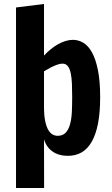

<svg xmlns="http://www.w3.org/2000/svg" viewBox="-20 -770 561 965"><path d="M60.5 174.8V-732.4L201.2 -750V-490.7Q217.3 -508.3 235.4 -522.9Q253.4 -537.6 272 -547.9Q290.5 -558.1 309.6 -564Q328.6 -569.8 346.7 -569.8Q374.5 -569.8 399.4 -554.7Q424.3 -539.6 442.9 -505.6Q461.4 -471.7 472.4 -416.5Q483.4 -361.3 483.4 -281.2Q483.4 -205.1 472.7 -149.7Q461.9 -94.2 441.2 -57.9Q420.4 -21.5 390.4 -4.2Q360.4 13.2 321.8 13.2Q302.2 13.2 286.9 9.8Q271.5 6.3 259.3 0.5Q247.1 -5.4 238 -12.9Q229 -20.5 222.7 -28.3Q207.5 -46.9 201.2 -70.3L201.7 174.8ZM201.2 -234.4Q201.2 -190.4 207 -161.9Q212.9 -133.3 222.7 -116.9Q232.4 -100.6 244.6 -94Q256.8 -87.4 269.5 -87.4Q295.4 -87.4 310.1 -103Q324.7 -118.7 332 -145.3Q339.4 -171.9 341.1 -207Q342.8 -242.2 342.8 -281.2Q342.8 -316.9 341.6 -347.7Q340.3 -378.4 335.7 -401.1Q331.1 -423.8 321.3 -437Q311.5 -450.2 293.9 -450.2Q281.2 -450.2 265.1 -444.1Q249 -438 234.9 -430.7Q218.3 -421.9 201.2 -411.6Z"/></svg>

Font: Francois One
Style: Regular
Weight: 400
Designer: Vernon Adams
Foundry: vernon adams
Version: Version 1.000